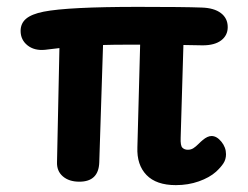

<svg xmlns="http://www.w3.org/2000/svg" viewBox="-20 -531 723 559"><path d="M638 -82Q638 -67 630.5 -55.5Q623 -44 609 -31Q590 -14 559 -3Q528 8 492 8Q435 8 406.5 -21.5Q378 -51 380 -102L388 -401H369Q305 -401 280 -400L269 -58Q267 -2 211 -2Q181 -2 163 -17.5Q145 -33 146 -59L153 -391Q142 -390 111 -386Q80 -383 60 -399Q40 -415 40 -441Q40 -463 56 -476.5Q72 -490 107 -497Q178 -511 382 -511Q515 -511 567 -509Q603 -508 623 -493Q643 -478 643 -452Q643 -428 624 -413.5Q605 -399 570 -399L514 -400L506 -130Q505 -107 511 -101Q517 -95 527 -95Q536 -95 543 -99.5Q550 -104 557.5 -111.5Q565 -119 570 -123Q584 -135 596 -135Q611 -135 624.5 -118.5Q638 -102 638 -82Z"/></svg>

Font: Mali
Style: Bold
Weight: 700
Designer: Kitiyaporn Chalermlarp | Katatrad Aksorn Co.,Ltd.
Foundry: Cadson Demak Co.,Ltd.
Version: Version 1.000; ttfautohint (v1.6)